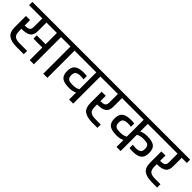

<svg xmlns="http://www.w3.org/2000/svg" viewBox="223 -1764 2881 2881"><g transform="rotate(45 1664.0 -323.5)"><path d="M778 -647V-577H668V0H580V-268H391V-338H580V-577H359V-395Q359 -311 312 -278Q265 -245 165 -245H159V-195Q159 -125 190.5 -98Q222 -71 299 -71H454V0H299Q189 0 130 -41.5Q71 -83 71 -195V-429H159V-315H165Q221 -315 246 -330.5Q271 -346 271 -395V-577H-10V-647Z M1065 -577H955V0H868V-577H758V-647H1065Z M1613 -647V-577H1503V0H1416V-148Q1366 -122 1299 -122H1286Q1186 -122 1139 -157.5Q1092 -193 1092 -282Q1092 -369 1138.5 -405.5Q1185 -442 1283 -442H1295Q1310 -442 1327 -440.5Q1344 -439 1355 -437V-367Q1327 -372 1299 -372H1287Q1233 -372 1206.5 -353Q1180 -334 1180 -282Q1180 -245 1192.5 -225.5Q1205 -206 1229 -199.5Q1253 -193 1293 -192H1306Q1337 -192 1363.5 -198Q1390 -204 1416 -219V-577H1045V-647Z M1765 -245V-195Q1765 -125 1796.5 -98Q1828 -71 1905 -71H2017V0H1905Q1795 0 1736.5 -41.5Q1678 -83 1678 -195V-429H1765V-315H1768Q1824 -315 1849 -330.5Q1874 -346 1874 -395V-577H1593V-647H2071V-577H1962V-395Q1962 -311 1915 -278Q1868 -245 1768 -245Z M2509 -577V-416Q2560 -442 2626 -442H2640Q2740 -442 2786.5 -406.5Q2833 -371 2833 -282Q2833 -195 2787 -158.5Q2741 -122 2643 -122H2631Q2616 -122 2599 -123.5Q2582 -125 2571 -127V-197Q2599 -192 2627 -192H2639Q2693 -192 2719.5 -211Q2746 -230 2746 -282Q2746 -319 2733.5 -338.5Q2721 -358 2697 -364.5Q2673 -371 2633 -372H2619Q2588 -372 2561.5 -366Q2535 -360 2509 -345V0H2422V-148Q2372 -122 2305 -122H2292Q2192 -122 2145 -157.5Q2098 -193 2098 -282Q2098 -369 2144.5 -405.5Q2191 -442 2289 -442H2301Q2316 -442 2333 -440.5Q2350 -439 2361 -437V-367Q2333 -372 2305 -372H2293Q2239 -372 2212.5 -353Q2186 -334 2186 -282Q2186 -245 2198.5 -225.5Q2211 -206 2235 -199.5Q2259 -193 2299 -192H2312Q2343 -192 2369.5 -198Q2396 -204 2422 -219V-577H2051V-647H2880V-577Z M3032 -245V-195Q3032 -125 3063.5 -98Q3095 -71 3172 -71H3284V0H3172Q3062 0 3003.5 -41.5Q2945 -83 2945 -195V-429H3032V-315H3035Q3091 -315 3116 -330.5Q3141 -346 3141 -395V-577H2860V-647H3338V-577H3229V-395Q3229 -311 3182 -278Q3135 -245 3035 -245Z"/></g></svg>

Font: Biryani
Style: Regular
Weight: 400
Designer: Dan Reynolds and Mathieu Réguer
Foundry: Dan Reynolds and Mathieu Réguer
Version: Version 1.004; ttfautohint (v1.1) -l 5 -r 5 -G 72 -x 0 -D la